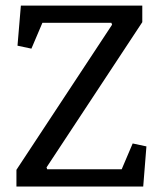

<svg xmlns="http://www.w3.org/2000/svg" viewBox="-20 -681 592 701"><path d="M499.5 -660.6V-600.1L149.9 -69.8L152.3 -63H424.3L464.4 -157.2L514.6 -146.5L502.9 0H40V-61L389.2 -590.8L386.7 -597.7H134.8L94.7 -503.4L43.9 -514.2L56.2 -660.6Z"/></svg>

Font: NoticiaText-Regular
Style: Regular
Weight: 400
Designer: JM Sole
Foundry: JM Sole
Version: Version 1.003